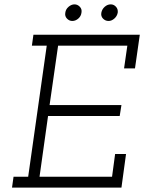

<svg xmlns="http://www.w3.org/2000/svg" viewBox="-20 -859 660 879"><path d="M42 -50 35 0H536L557 -154H507L493 -50H161L200 -328H528L536 -378H207L246 -650H563L548 -546H598L620 -700H133L126 -650H194L109 -50ZM444 -801Q441 -785 451.5 -774Q462 -763 477 -763Q491 -763 503.5 -774Q516 -785 519 -801Q521 -817 511 -828Q501 -839 487 -839Q472 -839 459.5 -828Q447 -817 444 -801ZM279 -801Q276 -785 286.5 -774Q297 -763 311 -763Q326 -763 338.5 -774Q351 -785 353 -801Q356 -817 345.5 -828Q335 -839 321 -839Q307 -839 294 -828Q281 -817 279 -801Z"/></svg>

Font: Josefin Slab Thin Medium
Style: Italic
Weight: 500
Italic angle: -12°
Version: Version 2.000